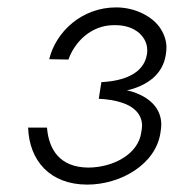

<svg xmlns="http://www.w3.org/2000/svg" viewBox="-20 -490 500 519"><path d="M249 -236C249 -236 249 -236 249 -236L247 -223C268 -222 289 -219 308 -213C346 -201 364 -178 364 -150C364 -145 363 -139 362 -133C354 -72 284 -37 218 -37C142 -38 112 -85 107 -145H56C59 -56 115 9 216 9C305 9 402 -45 414 -133C415 -140 416 -147 416 -153C416 -193 390 -225 338 -242C333 -243 328 -245 323 -246C326 -247 330 -247 333 -248C384 -263 420 -292 428 -341C429 -348 430 -355 430 -361C430 -378 425 -395 415 -411C395 -444 347 -470 294 -470C201 -470 131 -404 113 -330L165 -329C181 -375 225 -422 288 -422C289 -422 290 -422 292 -422C349 -422 378 -387 378 -355C378 -351 378 -346 377 -342C368 -291 315 -271 254 -268Z"/></svg>

Font: Jost Light
Style: Italic
Weight: 300
Italic angle: -5°
Version: Version 3.710